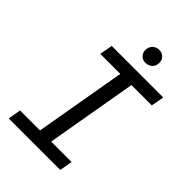

<svg xmlns="http://www.w3.org/2000/svg" viewBox="-256 -994 1100 1100"><g transform="rotate(45 293.5 -444.0)"><path d="M154.8 -710.9H572.3L558.1 -632.3H393.1L296.9 -78.1H462.4L448.7 0H31.2L44.9 -78.1H206.5L302.7 -632.3H140.6ZM307.1 -831.1Q307.6 -855.5 322.8 -871.1Q337.9 -886.7 362.3 -887.7Q386.2 -888.2 401.6 -873Q417 -857.9 416.5 -834Q416 -810.1 400.6 -794.9Q385.3 -779.8 361.8 -778.8Q350.1 -778.3 340.1 -782Q330.1 -785.6 322.8 -792.7Q315.4 -799.8 311.3 -809.6Q307.1 -819.3 307.1 -831.1Z"/></g></svg>

Font: Roboto Mono
Style: Italic
Weight: 400
Designer: Google
Version: Version 2.000985; 2015; ttfautohint (v1.3)